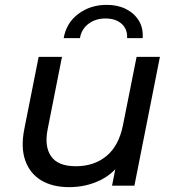

<svg xmlns="http://www.w3.org/2000/svg" viewBox="-20 -764 717 790"><path d="M264 6Q196 6 149.5 -22Q103 -50 84 -103.5Q65 -157 80 -233L139 -530H235L176 -232Q162 -161 190.5 -120.5Q219 -80 292 -80Q367 -80 418 -122Q469 -164 486 -249L542 -530H638L533 0H441L471 -152L488 -111Q451 -51 392.5 -22.5Q334 6 264 6ZM242 -607Q253 -670 302.5 -707Q352 -744 419 -744Q464 -744 498 -727Q532 -710 551 -679.5Q570 -649 567 -607H503Q505 -644 480.5 -666Q456 -688 414 -688Q373 -688 344 -666Q315 -644 309 -607Z"/></svg>

Font: MOST Montserrat Medium
Style: Italic
Weight: 500
Italic angle: -11.3°
Designer: Julieta Ulanovsky
Foundry: Julieta Ulanovsky
Version: Version 8.000;March 11, 2024;FontCreator 15.0.0.2926 64-bit